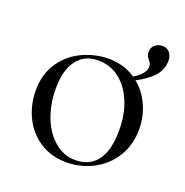

<svg xmlns="http://www.w3.org/2000/svg" viewBox="-101 -603 681 707"><g transform="rotate(20 239.5 -249.0)"><path d="M36 -198Q36 -263 67.5 -308.5Q99 -354 148.5 -376.5Q198 -399 249 -399Q308 -399 352 -370Q396 -341 419.5 -293.5Q443 -246 443 -193Q443 -131 414 -84.5Q385 -38 336.5 -12.5Q288 13 231 13Q173 13 128.5 -15.5Q84 -44 60 -92.5Q36 -141 36 -198ZM375 -165Q375 -227 354.5 -276Q334 -325 298 -352.5Q262 -380 216 -380Q162 -380 132.5 -341Q103 -302 103 -229Q103 -168 123 -117Q143 -66 179 -36Q215 -6 260 -6Q315 -6 345 -45Q375 -84 375 -165ZM399 -423Q399 -431 395 -437Q391 -443 390 -444Q384 -451 381 -457Q378 -463 378 -473Q378 -491 390.5 -501Q403 -511 419 -511Q438 -511 448 -498Q458 -485 458 -467Q458 -424 421.5 -393Q385 -362 328 -339L325 -353Q361 -368 380 -386Q399 -404 399 -423Z"/></g></svg>

Font: Cormorant
Style: Regular
Weight: 400
Designer: Christian Thalmann (Catharsis Fonts)
Foundry: Catharsis Fonts
Version: Version 4.000